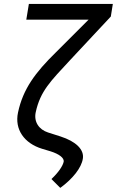

<svg xmlns="http://www.w3.org/2000/svg" viewBox="-20 -747 581 955"><path d="M541.2 -727.3H123.6L110.8 -649.1H420.5L258.5 -487.2C155.2 -386 94.5 -304.3 69.6 -187.5C51.5 -103 100.9 -34.1 188.9 -7.1L231.5 5.7C274.5 19.2 299.4 38.7 296.9 56.8C292.6 78.5 270.2 111.5 235.8 143.5L279.8 187.5C341.3 142.8 384.9 88.1 392 42.6C399.9 -2.5 357.6 -43.7 281.2 -68.2L218.8 -88.1C173.7 -102.6 147.4 -141 157.7 -188.9C180.8 -294.7 231.9 -343.4 328.1 -447.4L531.2 -664.8Z"/></svg>

Font: Margiela Sans
Style: Italic
Weight: 400
Italic angle: -9.39999°
Designer: Stefan Endress, Andreas Faust
Version: Version 1.100;FEAKit 1.0